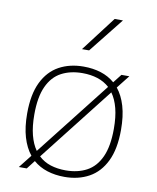

<svg xmlns="http://www.w3.org/2000/svg" viewBox="-90 -877 781 955"><g transform="rotate(10 301.0 -399.5)"><path d="M480.5 -474Q508 -440.5 523 -389.8Q538 -339 538 -270Q538 -173.5 508 -111.8Q478 -50 424.5 -20.5Q371 9 301 9Q253.5 9 213.5 -3.8Q173.5 -16.5 143 -43L109.5 0H69.5L121.5 -66Q94 -100 79 -150.5Q64 -201 64 -270Q64 -366.5 94 -428Q124 -489.5 177.5 -518.8Q231 -548 301 -548Q348.5 -548 388.2 -535.5Q428 -523 458.5 -496.5L492.5 -540H532.5ZM301 -515Q240 -515 194.8 -491Q149.5 -467 124.8 -413.2Q100 -359.5 100 -271Q100 -211.5 111.2 -167.8Q122.5 -124 143.5 -94.5L437.5 -469.5Q411.5 -493 377 -504Q342.5 -515 301 -515ZM301 -24Q362 -24 407.2 -48.2Q452.5 -72.5 477.2 -126.5Q502 -180.5 502 -269Q502 -328.5 490.8 -372.2Q479.5 -416 458 -445.5L164.5 -70.5Q190.5 -46 225 -35Q259.5 -24 301 -24ZM277 -632 411 -808H453L313 -632Z"/></g></svg>

Font: Encode Sans Expanded Expanded Thin
Style: Regular
Weight: 100
Width: 7
Designer: Multiple Designers
Foundry: Impallari Type
Version: Version 3.000; ttfautohint (v1.8.3) -l 8 -r 50 -G 200 -x 14 